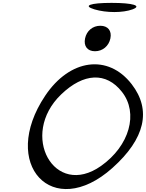

<svg xmlns="http://www.w3.org/2000/svg" viewBox="-20 -1291 1014 1334"><path d="M294 -626C-25 -150 345 248 761 -124C988 -327 1034 -526 895 -706C731 -918 465 -882 294 -626ZM405 -635C561 -785 718 -792 827 -653C944 -505 880 -278 682 -138C358 91 111 -353 405 -635ZM571 -1024C560 -971 587 -935 640 -935C693 -935 736 -971 747 -1024C758 -1077 730 -1112 677 -1112C624 -1112 582 -1077 571 -1024ZM636 -1226C719 -1201 833 -1201 901 -1226C968 -1251 905 -1271 755 -1271C605 -1271 553 -1251 636 -1226Z"/></svg>

Font: Venom Sans
Style: Obl
Weight: 400
Version: Version 1.001